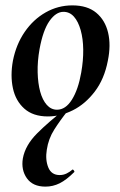

<svg xmlns="http://www.w3.org/2000/svg" viewBox="-20 -419 448 714"><path d="M158 14Q103 14 70.5 -15Q38 -44 28 -91Q18 -138 28 -193Q40 -254 72 -300.5Q104 -347 150 -373Q196 -399 249 -399Q305 -399 338 -371.5Q371 -344 382 -297.5Q393 -251 381 -193Q368 -125 332.5 -78.5Q297 -32 251 -9Q205 14 158 14ZM192 -11Q224 -11 247.5 -48.5Q271 -86 282 -149Q290 -194 289.5 -234.5Q289 -275 280 -307Q271 -339 255 -357Q239 -375 216 -375Q188 -375 164 -341Q140 -307 127 -236Q119 -191 120 -150Q121 -109 129.5 -78Q138 -47 154 -29Q170 -11 192 -11ZM149 275Q102 275 80 244Q58 213 65 170Q74 121 118 77Q162 33 223 -14L232 -7Q204 28 182 62.5Q160 97 154 138Q148 175 159.5 203.5Q171 232 202 232Q216 232 228 226Q240 220 249 212Q251 210 254.5 214.5Q258 219 256 221Q227 250 202 262.5Q177 275 149 275Z"/></svg>

Font: Cormorant Infant Light
Style: Italic
Weight: 300
Italic angle: -10°
Designer: Christian Thalmann (Catharsis Fonts)
Foundry: Catharsis Fonts
Version: Version 4.001